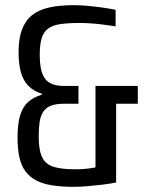

<svg xmlns="http://www.w3.org/2000/svg" viewBox="-20 -716 571 744"><path d="M265 8Q217 8 180.5 2Q144 -4 119 -17.5Q94 -31 78 -53Q62 -75 55 -107.5Q48 -140 48 -183Q48 -236 58 -269Q68 -302 88.5 -320.5Q109 -339 142 -349V-353Q96 -367 74 -404.5Q52 -442 52 -515Q52 -566 65 -601Q78 -636 104 -657Q130 -678 170.5 -687Q211 -696 266 -696Q289 -696 317.5 -693.5Q346 -691 375 -687Q404 -683 428 -678V-614Q402 -618 377.5 -621Q353 -624 330.5 -625.5Q308 -627 288 -627Q243 -627 213 -622.5Q183 -618 165.5 -604.5Q148 -591 141 -566.5Q134 -542 134 -503Q134 -475 138 -453Q142 -431 152 -415Q162 -399 180.5 -391Q199 -383 228 -383H284V-314H228Q197 -314 177.5 -306.5Q158 -299 147.5 -283Q137 -267 133.5 -243Q130 -219 130 -186Q130 -134 143.5 -106.5Q157 -79 188 -69.5Q219 -60 270 -60Q290 -60 308.5 -61.5Q327 -63 345.5 -66.5Q364 -70 381 -74L350 -21V-383H514V-314H430V-9Q407 -4 377.5 -0.5Q348 3 319 5.5Q290 8 265 8Z"/></svg>

Font: Saira Condensed Medium
Style: Regular
Weight: 500
Width: 3
Designer: Hector Gatti with collaboration of the Omnibus-Type team
Foundry: Omnibus-Type
Version: Version 1.101